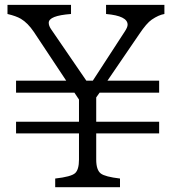

<svg xmlns="http://www.w3.org/2000/svg" viewBox="-20 -780 720 800"><path d="M11.2 -759.8H275.9V-721.7Q183.1 -714.8 183.1 -685.1Q183.1 -672.9 191.9 -659.7L339.8 -443.8H366.7L500 -648.9Q511.7 -666.5 511.7 -677.2Q511.7 -713.9 421.9 -721.7V-759.8H665V-721.7Q641.1 -717.8 612.3 -698.2Q590.8 -683.6 560.1 -637.7L427.7 -443.8H643.1V-394H395L380.9 -374V-272.9H643.1V-224.1H380.9V-115.2Q380.9 -71.8 399.9 -57.1Q417.5 -43.5 480 -36.1V0H210V-36.1Q276.4 -43.5 293 -58.6Q309.1 -73.2 309.1 -115.2V-224.1H46.9V-272.9H309.1V-365.2L290 -394H46.9V-443.8H255.9L121.1 -647Q95.7 -684.6 66.9 -701.7Q46.9 -713.4 11.2 -721.7Z"/></svg>

Font: BIZ UDPMincho
Style: Regular
Weight: 400
Designer: TypeBank Co., Ltd.
Foundry: Morisawa Inc.
Version: Version 1.06